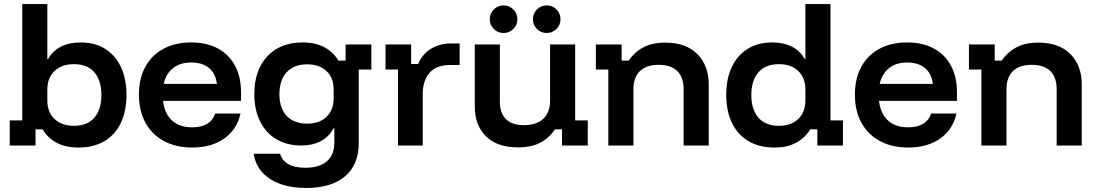

<svg xmlns="http://www.w3.org/2000/svg" viewBox="-20 -720 5428 950"><path d="M367.5 10Q305 10 260.8 -13.3Q216.7 -36.7 190.8 -80H155.8V0H28.3V-124.2H90V-700H214.2V-427.5H217.5Q240 -467.5 280.8 -488.8Q321.7 -510 378.3 -510Q450 -510 500.8 -477.9Q551.7 -445.8 578.8 -387.5Q605.8 -329.2 605.8 -250Q605.8 -171.7 578.3 -112.9Q550.8 -54.2 497.5 -22.1Q444.2 10 367.5 10ZM345 -97.5Q412.5 -97.5 447.1 -137.9Q481.7 -178.3 481.7 -250Q481.7 -321.7 447.1 -362.1Q412.5 -402.5 345 -402.5Q285.8 -402.5 250 -368.8Q214.2 -335 214.2 -277.5V-222.5Q214.2 -165 250 -131.2Q285.8 -97.5 345 -97.5Z M930.8 10Q850.8 10 791.3 -22.1Q731.7 -54.2 699.6 -112.9Q667.5 -171.7 667.5 -251.7Q667.5 -331.7 699.2 -389.6Q730.8 -447.5 789.2 -478.8Q847.5 -510 925.8 -510Q1002.5 -510 1057.5 -480.4Q1112.5 -450.8 1142.5 -395.4Q1172.5 -340 1172.5 -264.2V-220.8H786.7Q794.2 -157.5 831.3 -123.8Q868.3 -90 930 -90Q975.8 -90 1004.6 -107.1Q1033.3 -124.2 1045 -158.3H1170Q1152.5 -79.2 1089.6 -34.6Q1026.7 10 930.8 10ZM790 -305H1053.3Q1046.7 -356.7 1013.8 -383.8Q980.8 -410.8 925.8 -410.8Q871.7 -410.8 836.7 -383.3Q801.7 -355.8 790 -305Z M1495 210Q1385 210 1316.3 165.4Q1247.5 120.8 1235 40.8H1365.8Q1386.7 110 1490.8 110Q1560.8 110 1597.5 77.9Q1634.2 45.8 1634.2 -13.3V-85H1630Q1608.3 -43.3 1567.5 -21.7Q1526.7 0 1470 0Q1400 0 1347.5 -31.2Q1295 -62.5 1266.7 -120Q1238.3 -177.5 1238.3 -255Q1238.3 -371.7 1302.1 -440.8Q1365.8 -510 1478.3 -510Q1540 -510 1584.2 -486.7Q1628.3 -463.3 1655 -420H1690V-500H1817.5V-375.8H1755V-11.7Q1755 94.2 1687.5 152.1Q1620 210 1495 210ZM1500.8 -108.3Q1560.8 -108.3 1595.8 -142.1Q1630.8 -175.8 1630.8 -233.3V-278.3Q1630.8 -335 1595.4 -368.3Q1560 -401.7 1500.8 -401.7Q1435 -401.7 1398.8 -362.9Q1362.5 -324.2 1362.5 -254.2Q1362.5 -184.2 1398.8 -146.2Q1435 -108.3 1500.8 -108.3Z M1949.2 0V-375.8H1887.5V-500H2014.2V-403.3H2049.2Q2070 -453.3 2113.3 -479.2Q2156.7 -505 2212.5 -505H2254.2V-398.3H2206.7Q2138.3 -398.3 2105 -359.2Q2071.7 -320 2071.7 -255V0Z M2542.5 9.2Q2440 9.2 2384.6 -45.4Q2329.2 -100 2329.2 -193.3V-500H2453.3V-218.3Q2453.3 -160 2483.3 -130.4Q2513.3 -100.8 2572.5 -100.8Q2635 -100.8 2668.3 -132.5Q2701.7 -164.2 2701.7 -221.7V-500H2825.8V-124.2H2888.3V0H2760.8V-80H2725.8Q2696.7 -36.7 2652.9 -13.8Q2609.2 9.2 2542.5 9.2ZM2685 -556.7Q2656.7 -556.7 2636.7 -576.7Q2616.7 -596.7 2616.7 -625Q2616.7 -653.3 2636.7 -673.3Q2656.7 -693.3 2685 -693.3Q2713.3 -693.3 2733.3 -673.3Q2753.3 -653.3 2753.3 -625Q2753.3 -596.7 2733.3 -576.7Q2713.3 -556.7 2685 -556.7ZM2471.7 -556.7Q2443.3 -556.7 2423.3 -576.7Q2403.3 -596.7 2403.3 -625Q2403.3 -653.3 2423.3 -673.3Q2443.3 -693.3 2471.7 -693.3Q2500 -693.3 2520 -673.3Q2540 -653.3 2540 -625Q2540 -596.7 2520 -576.7Q2500 -556.7 2471.7 -556.7Z M2990 0V-375.8H2928.3V-500H3055.8V-420H3090.8Q3119.2 -462.5 3163.3 -485.8Q3207.5 -509.2 3271.7 -509.2Q3374.2 -509.2 3430.4 -452.5Q3486.7 -395.8 3486.7 -301.7V0H3362.5V-278.3Q3362.5 -337.5 3331.2 -368.3Q3300 -399.2 3238.3 -399.2Q3178.3 -399.2 3146.2 -368.3Q3114.2 -337.5 3114.2 -278.3V0Z M3812.5 10Q3735.8 10 3682.5 -22.1Q3629.2 -54.2 3601.2 -112.9Q3573.3 -171.7 3573.3 -250Q3573.3 -329.2 3600.4 -387.5Q3627.5 -445.8 3678.8 -477.9Q3730 -510 3801.7 -510Q3858.3 -510 3899.2 -488.8Q3940 -467.5 3961.7 -427.5H3965V-700H4089.2V-124.2H4150.8V0H4024.2V-80H3989.2Q3962.5 -36.7 3918.3 -13.3Q3874.2 10 3812.5 10ZM3834.2 -97.5Q3894.2 -97.5 3929.6 -131.2Q3965 -165 3965 -222.5V-277.5Q3965 -335 3929.6 -368.8Q3894.2 -402.5 3834.2 -402.5Q3767.5 -402.5 3732.5 -362.1Q3697.5 -321.7 3697.5 -250Q3697.5 -178.3 3732.5 -137.9Q3767.5 -97.5 3834.2 -97.5Z M4473.3 10Q4393.3 10 4333.8 -22.1Q4274.2 -54.2 4242.1 -112.9Q4210 -171.7 4210 -251.7Q4210 -331.7 4241.7 -389.6Q4273.3 -447.5 4331.7 -478.8Q4390 -510 4468.3 -510Q4545 -510 4600 -480.4Q4655 -450.8 4685 -395.4Q4715 -340 4715 -264.2V-220.8H4329.2Q4336.7 -157.5 4373.8 -123.8Q4410.8 -90 4472.5 -90Q4518.3 -90 4547.1 -107.1Q4575.8 -124.2 4587.5 -158.3H4712.5Q4695 -79.2 4632.1 -34.6Q4569.2 10 4473.3 10ZM4332.5 -305H4595.8Q4589.2 -356.7 4556.2 -383.8Q4523.3 -410.8 4468.3 -410.8Q4414.2 -410.8 4379.2 -383.3Q4344.2 -355.8 4332.5 -305Z M4835.8 0V-375.8H4774.2V-500H4901.7V-420H4936.7Q4965 -462.5 5009.2 -485.8Q5053.3 -509.2 5117.5 -509.2Q5220 -509.2 5276.3 -452.5Q5332.5 -395.8 5332.5 -301.7V0H5208.3V-278.3Q5208.3 -337.5 5177.1 -368.3Q5145.8 -399.2 5084.2 -399.2Q5024.2 -399.2 4992.1 -368.3Q4960 -337.5 4960 -278.3V0Z"/></svg>

Font: Funnel Display Light SemiBold
Style: Regular
Weight: 600
Version: Version 1.000